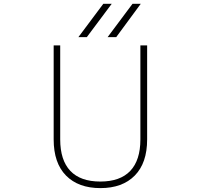

<svg xmlns="http://www.w3.org/2000/svg" viewBox="-20 -969 1040 1001"><path d="M259.8 -242.2V-732.4H293.9V-242.2Q293.9 -133.8 346.7 -78.1Q399.4 -22.5 502.9 -22.5Q606.4 -22.5 659.2 -78.1Q711.9 -133.8 711.9 -242.2V-732.4H747.1V-242.2Q747.1 -119.1 682.6 -53.7Q618.2 11.7 503.4 11.7Q388.7 11.7 324.2 -53.7Q259.8 -119.1 259.8 -242.2ZM432.6 -775.4H388.7L518.6 -949.2H562.5ZM585.9 -775.4H541L670.9 -949.2H713.9Z"/></svg>

Font: GenEi Gothic M ExtraLight
Style: Regular
Weight: 200
Designer: o_tamon (Modified); [Source Han Sans]
Ryoko NISHIZUKA  (kana & ideographs); Paul D. Hunt (Latin, Greek & Cyrillic); Wenl
Version: Version 1.1a;Original Version 1.004